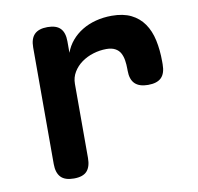

<svg xmlns="http://www.w3.org/2000/svg" viewBox="-68 -631 736 712"><g transform="rotate(-10 300.0 -275.0)"><path d="M155 10Q121 10 105.5 -6.5Q90 -23 90 -56V-495Q90 -528 106 -544Q122 -560 155 -560Q188 -560 203.5 -544Q219 -528 219 -495V-452Q228 -477 245 -497Q262 -517 285 -531Q308 -545 336.5 -552.5Q365 -560 397 -560Q440 -560 469.5 -545.5Q499 -531 517.5 -504.5Q536 -478 544 -441Q552 -404 552 -361V-350Q552 -316 536 -300Q520 -284 486 -284Q453 -284 436.5 -300Q420 -316 420 -350V-355Q420 -373 417.5 -388.5Q415 -404 408.5 -416Q402 -428 389 -435Q376 -442 356 -442Q331 -442 306.5 -434.5Q282 -427 262.5 -413Q243 -399 231 -379Q219 -359 219 -335V-56Q219 -23 204 -6.5Q189 10 155 10Z"/></g></svg>

Font: Maple Mono
Style: Bold
Weight: 700
Monospace: yes
Designer: subframe7536
Version: Version 7.200